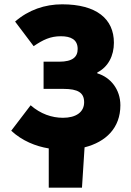

<svg xmlns="http://www.w3.org/2000/svg" viewBox="-20 -682 608 890"><path d="M206 188H360L372 1C471 -24 538 -89 538 -194C538 -268 492 -324 431 -342V-346C482 -372 508 -424 508 -484C508 -594 428 -662 268 -662C188 -662 112 -636 50 -582L136 -468C180 -498 214 -514 262 -514C308 -514 340 -499 340 -455C340 -419 318 -396 254 -396H182V-270H274C342 -270 370 -252 370 -208C370 -162 332 -136 272 -136C220 -136 168 -154 122 -194L32 -76C83 -29 145 -4 206 6Z"/></svg>

Font: Giro Sans Black
Style: Regular
Weight: 900
Designer: Paul D. Hunt
Foundry: Adobe Systems Incorporated
Version: Version 1.000;PS 1.0;hotconv 1.0.88;makeotf.lib2.5.647800